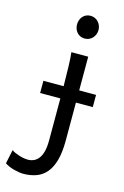

<svg xmlns="http://www.w3.org/2000/svg" viewBox="-200 -785 694 1075"><g transform="rotate(15 147.5 -247.0)"><path d="M124.5 -656.7Q124.5 -670.4 128.9 -682.4Q133.3 -694.3 141.4 -703.4Q149.4 -712.4 160.6 -717.5Q171.9 -722.7 185.5 -722.7Q199.2 -722.7 210.9 -717.5Q222.7 -712.4 231 -703.4Q239.3 -694.3 244.1 -682.4Q249 -670.4 249 -656.7Q249 -643.1 244.1 -631.1Q239.3 -619.1 231 -610.1Q222.7 -601.1 210.9 -595.9Q199.2 -590.8 185.5 -590.8Q171.9 -590.8 160.6 -595.9Q149.4 -601.1 141.4 -610.1Q133.3 -619.1 128.9 -631.1Q124.5 -643.1 124.5 -656.7ZM24.4 -302.7H141.6Q141.1 -362.3 139.6 -413.8Q138.2 -465.3 134.3 -498H231.9V-302.7H329.6V-231.9H231.9V-12.2Q231.9 56.2 219 102.5Q206.1 148.9 182.1 177Q158.2 205.1 124.3 217.3Q90.3 229.5 48.8 229.5Q38.6 229.5 24.7 227.3Q10.7 225.1 -4.2 221.2Q-19 217.3 -33.4 211.2Q-47.9 205.1 -58.6 197.8L-41.5 117.2Q-33.7 123 -21.5 128.4Q-9.3 133.8 3.9 137.9Q17.1 142.1 30.3 144.3Q43.5 146.5 53.7 146.5Q73.2 146.5 89.4 138.9Q105.5 131.3 117.2 115.2Q128.9 99.1 135.3 73.7Q141.6 48.3 141.6 12.2V-231.9H24.4Z"/></g></svg>

Font: Andika Phon
Style: Regular
Weight: 400
Designer: Victor Gaultney, Annie Olsen, Julie Remington, Don Collingsworth, Eric Hays, Becca Hirsbrunner
Foundry: SIL International
Version: Version 5.000